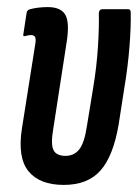

<svg xmlns="http://www.w3.org/2000/svg" viewBox="-20 -516 394 542"><path d="M160 6Q92 6 60.5 -32.5Q29 -71 42 -154L79 -388Q82 -404 79.5 -410.5Q77 -417 67 -417Q63 -417 59 -416Q55 -415 50 -414Q44 -413 46 -420L55 -479Q56 -488 65 -490Q76 -493 89 -494.5Q102 -496 115 -496Q152 -496 164.5 -474Q177 -452 168 -396L130 -150Q123 -109 131 -92.5Q139 -76 165 -76Q189 -76 203.5 -94Q218 -112 225 -158L243 -268Q253 -328 256.5 -384Q260 -440 259 -479Q260 -490 269 -490H342Q349 -490 349 -481Q350 -442 345.5 -384.5Q341 -327 331 -268L315 -165Q300 -76 264 -35Q228 6 160 6Z"/></svg>

Font: Sofia Sans Extra Condensed SemiBold
Style: Italic
Weight: 600
Italic angle: -9°
Designer: Botio Nikoltchev, Ani Petrova
Foundry: lettersoup
Version: Version 4.101